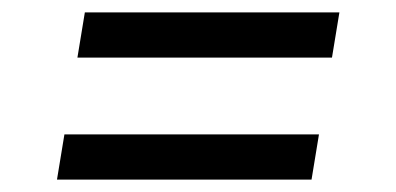

<svg xmlns="http://www.w3.org/2000/svg" viewBox="-20 -495 640 310"><path d="M105 -402 117 -475H528L516 -402ZM483 -205H72L84 -278H495Z"/></svg>

Font: Iosevka Slab Extended Oblique
Style: Regular
Weight: 400
Width: 7
Italic angle: -9°
Monospace: yes
Designer: Belleve Invis
Foundry: Belleve Invis
Version: Version 11.1.0; ttfautohint (v1.8.3)